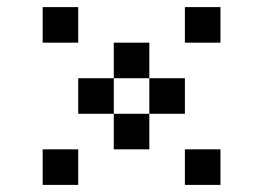

<svg xmlns="http://www.w3.org/2000/svg" viewBox="-20 -520 740 540"><path d="M200 -500H100V-400H200ZM100 0H200V-100H100ZM200 -200H300V-300H200ZM300 -100H400V-200H300ZM300 -300H400V-400H300ZM400 -200H500V-300H400ZM500 0H600V-100H500ZM500 -400H600V-500H500Z"/></svg>

Font: FT88
Style: Regular
Weight: 400
Designer: Ange Degheest & Mandy Elbé
Foundry: Velvetyne Type Foundry
Version: Version 1.000;FEAKit 1.0